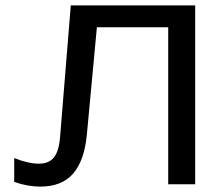

<svg xmlns="http://www.w3.org/2000/svg" viewBox="-20 -690 811 719"><path d="M245.1 -669.9H710.9V0H609.9V-587.9H342.8L305.2 -185.1Q295.9 -88.4 253.7 -39.8Q211.4 8.8 130.9 8.8Q83.5 8.8 33.2 -8.8V-98.1Q85.4 -77.1 126 -77.1Q162.6 -77.1 181.6 -100.1Q200.7 -123 205.1 -178.2Z"/></svg>

Font: LT Wave
Style: Regular
Weight: 400
Designer: Daniel Lyons
Version: Version 2.5 (Glyphs App)